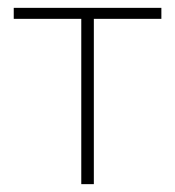

<svg xmlns="http://www.w3.org/2000/svg" viewBox="-20 -469 446 489"><path d="M187 -421H15V-449H391V-421H219V0H187Z"/></svg>

Font: Poiret One
Style: Regular
Weight: 400
Designer: Denis Masharov (denis.masharov@gmail.com), Cyreal (Charset Expansion)
Foundry: Denis Masharov
Version: Version 1.101